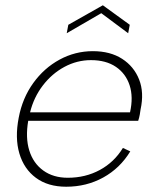

<svg xmlns="http://www.w3.org/2000/svg" viewBox="-20 -701 597 728"><path d="M231 7Q162 7 116.5 -26.5Q71 -60 53.5 -119Q36 -178 51 -255Q65 -329 106 -386Q147 -443 206 -475Q265 -507 332 -507Q398 -507 443 -478Q488 -449 507.5 -399.5Q527 -350 513 -286Q512 -278 510 -266.5Q508 -255 504 -243H87Q76 -179 91 -130.5Q106 -82 144 -54.5Q182 -27 237 -27Q304 -27 358.5 -56.5Q413 -86 446 -140L474 -127Q435 -63 371.5 -28Q308 7 231 7ZM473 -275Q486 -333 471.5 -377.5Q457 -422 419.5 -447.5Q382 -473 325 -473Q272 -473 224.5 -447.5Q177 -422 142.5 -377Q108 -332 94 -275ZM466 -575 364 -651 233 -575 239 -607 370 -681 472 -607Z"/></svg>

Font: Albert Sans ExtraLight
Style: Italic
Weight: 250
Italic angle: -11.25°
Designer: Andreas Rasmussen
Foundry: a.Foundry
Version: Version 1.025